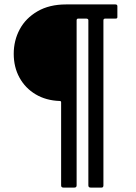

<svg xmlns="http://www.w3.org/2000/svg" viewBox="-20 -762 614 867"><path d="M455 -678Q447 -678 447 -670V75Q447 85 439 85H389Q379 85 379 75V-671Q379 -674 376.5 -676Q374 -678 370 -678H333Q326 -678 326 -670V75Q326 85 316 85H266Q256 85 256 75V-300Q256 -306 250 -306Q188 -308 141 -336Q94 -364 68 -411.5Q42 -459 42 -519Q42 -579 69 -629.5Q96 -680 149.5 -711Q203 -742 278 -742H501Q510 -742 510 -734V-685Q510 -681 508 -679.5Q506 -678 501 -678Z"/></svg>

Font: n
Style: Regular
Weight: 500
Designer: Pablo Impallari, Rodrigo Fuenzalida
Foundry: Impallari Type
Version: Version 1.002; ttfautohint (v1.5)